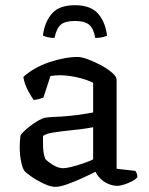

<svg xmlns="http://www.w3.org/2000/svg" viewBox="-20 -721 577 745"><path d="M194.9 4Q176.6 4 150.9 -7.8Q125.3 -19.6 103.5 -34.7Q81.7 -49.7 74.5 -58.2Q67.3 -68.2 61.9 -94Q56.5 -119.8 56.5 -151.2Q56.5 -163.2 57.4 -173.8Q58.3 -184.5 59.3 -194.5Q60.8 -199.2 71.2 -209.6Q81.6 -220 97 -231.9Q112.4 -243.8 127.9 -252.8Q143.4 -261.8 154.4 -263.8Q162.3 -265.8 179.7 -266.8Q197 -267.8 219 -268.8Q233 -269.8 248.5 -271.2Q264 -272.5 279.9 -274.8Q295.9 -277.1 311.5 -279.5Q327.1 -281.9 341.4 -284.6V-399.8Q314.4 -413.2 278.2 -421.1Q242 -429 213 -429Q202.9 -429 193.3 -428.2Q183.7 -427.3 175.7 -425.9L148.6 -342.8Q144.6 -341.8 136.2 -338.3Q127.9 -334.8 110.7 -333Q101.9 -345 88.8 -369.1Q75.7 -393.3 70.5 -422.3Q90.5 -440.8 116.5 -455.4Q142.6 -469.9 171.4 -479.7Q200.2 -489.5 228.5 -494.7Q256.9 -500 281.2 -500Q296.7 -500 321.9 -490.6Q347.1 -481.1 372.7 -467.4Q398.2 -453.7 415.4 -438.5Q432.5 -423.3 432.5 -411.8V-66.2L505.5 -57.9Q507.5 -55.1 510.3 -48.9Q513 -42.6 513 -33.7Q507.3 -25.4 492.7 -17.9Q478.2 -10.3 462.5 -5.2Q446.8 0 435.5 0Q418 0 400.5 -7.4Q382.9 -14.9 370 -27.5Q357.2 -40.2 350.4 -54.6Q326.5 -42.2 296.3 -28.5Q266.1 -14.9 239 -5.4Q212 4 194.9 4ZM224.9 -68.3Q236.5 -68.3 258.8 -73.9Q281.1 -79.5 304.4 -87.6Q327.7 -95.8 341.4 -102.5V-227.3Q317.6 -222.8 291.8 -219.5Q266 -216.2 241.9 -214Q213.8 -211 186.7 -206.8Q159.5 -202.7 147 -193.4Q146.5 -174.7 147.3 -148.9Q148.1 -123.1 155.8 -104.2Q165.1 -93.5 185.8 -80.9Q206.4 -68.3 224.9 -68.3ZM270.5 -700.8Q331.4 -700.8 359.9 -668.7Q388.5 -636.7 395.5 -582.8Q390.2 -579.8 378.3 -576.8Q366.4 -573.8 349.7 -573.8Q342.5 -612.7 324.5 -626.2Q306.5 -639.6 270.5 -639.6Q234.5 -639.6 217 -626.2Q199.5 -612.7 191.5 -573.8Q176.2 -573.8 164.5 -576.8Q152.8 -579.8 146.5 -582.8Q152.8 -634.4 180.9 -667.6Q209.1 -700.8 270.5 -700.8Z"/></svg>

Font: Texturina Medium
Style: Regular
Weight: 500
Designer: Guillermo Torres Carreño
Foundry: Omnibus-Type
Version: Version 1.003